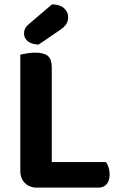

<svg xmlns="http://www.w3.org/2000/svg" viewBox="-20 -857 549 879"><path d="M73 -412H217V-7L149 2Q115 2 94 -19Q73 -40 73 -74ZM149 2V-115H465Q472 -106 477 -91Q482 -76 482 -59Q482 -29 468 -13.5Q454 2 431 2ZM217 -240H73V-607Q83 -609 102 -612.5Q121 -616 140 -616Q180 -616 198.5 -601.5Q217 -587 217 -548ZM110 -745 218 -837Q253 -837 272.5 -820Q292 -803 292 -778Q292 -761 283.5 -747Q275 -733 252 -718L157 -653Q124 -654 107 -668.5Q90 -683 90 -703Q90 -715 94 -724.5Q98 -734 110 -745Z"/></svg>

Font: BalooTamma2Bold
Style: Bold
Weight: 700
Designer: Divya Kowshik, Shuchita Grover and Ek Type
Foundry: Ek Type
Version: Version 1.700